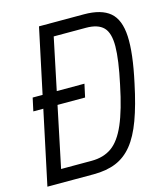

<svg xmlns="http://www.w3.org/2000/svg" viewBox="-118 -889 839 978"><g transform="rotate(-15 302.0 -400.0)"><path d="M10 0 180 -800H417Q508 -800 553.5 -761.5Q599 -723 603.5 -634Q608 -545 575 -394Q552 -284 524 -208Q496 -132 459 -86.5Q422 -41 372 -20.5Q322 0 254 0ZM40 -389 55 -458H328L313 -389ZM90 -18 45 -69H262Q325 -69 368.5 -100Q412 -131 444 -205Q476 -279 502 -406Q529 -531 529.5 -601.5Q530 -672 501 -701.5Q472 -731 409 -731H184L250 -783Z"/></g></svg>

Font: Victor Mono
Style: Italic
Weight: 400
Italic angle: -12°
Monospace: yes
Designer: Rune Bjørnerås
Version: Version 1.561;gftools[0.9.30]